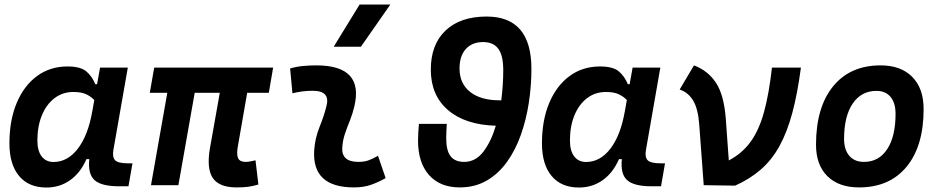

<svg xmlns="http://www.w3.org/2000/svg" viewBox="-20 -815 4142 845"><path d="M407.2 -444.3 420.4 -517.6H542.5L479 -154.8Q473.6 -123.5 486.6 -109.9Q499.5 -96.2 543.9 -96.2H563L545.4 4.9H504.9Q426.3 4.9 396.2 -22.2Q366.2 -49.3 373 -114.7H360.4Q334.5 -54.7 288.8 -22.2Q243.2 10.3 184.1 10.3Q106.4 10.3 64 -40.5Q21.5 -91.3 21.5 -184.1Q21.5 -285.6 53.5 -361.8Q85.4 -438 142.8 -480.2Q200.2 -522.5 276.9 -522.5Q334.5 -522.5 359.9 -500.7Q385.3 -479 399.4 -444.3ZM302.7 -410.2Q255.4 -410.2 219.7 -382.8Q184.1 -355.5 164.3 -307.4Q144.5 -259.3 144.5 -196.3Q144.5 -151.4 163.3 -126.7Q182.1 -102.1 215.8 -102.1Q277.3 -102.1 322.5 -160.6Q367.7 -219.2 386.2 -325.7L395 -374.5Q381.8 -389.2 360.4 -399.7Q338.9 -410.2 302.7 -410.2Z M1021 9.8Q944.3 9.8 916.5 -31.7Q888.7 -73.2 903.8 -161.6L947.3 -406.7H836.9L765.1 0H644.5L716.3 -406.7H639.2L658.7 -517.6H1182.1L1163.1 -406.7H1067.9L1026.4 -168.5Q1020.5 -134.3 1028.1 -118.4Q1035.6 -102.5 1061.5 -102.5Q1070.3 -102.5 1080.6 -104.5Q1090.8 -106.4 1104.5 -109.4L1117.2 -2.9Q1091.8 4.4 1071.8 7.1Q1051.8 9.8 1021 9.8Z M1643.6 -129.4 1677.2 -31.2Q1647.5 -14.2 1614.3 -2.2Q1581.1 9.8 1538.1 9.8Q1352.5 9.8 1362.8 -153.3Q1366.2 -206.5 1386.2 -255.9Q1406.2 -305.2 1417 -349.1Q1434.1 -415.5 1356.4 -415.5Q1310.1 -415.5 1267.1 -404.3L1256.8 -513.7Q1285.6 -522 1314.5 -524.7Q1343.3 -527.3 1372.1 -527.3Q1583.5 -527.3 1539.1 -345.2Q1531.2 -312 1519.5 -283.4Q1507.8 -254.9 1498.3 -226.8Q1488.8 -198.7 1486.3 -166.5Q1481.9 -102.5 1557.1 -102.5Q1581.5 -102.5 1599.9 -108.6Q1618.2 -114.7 1643.6 -129.4ZM1448.7 -609.4 1562.5 -794.9H1697.8L1568.4 -609.4Z M2003.4 9.8Q1916.5 9.8 1868.2 -44.7Q1819.8 -99.1 1819.8 -196.3Q1819.8 -214.4 1821 -232.7Q1822.3 -251 1823.7 -270H1946.3Q1945.3 -254.4 1944.6 -238Q1943.8 -221.7 1943.8 -206.1Q1943.8 -152.3 1963.1 -127.4Q1982.4 -102.5 2022.9 -102.5Q2073.2 -102.5 2107.7 -147.9Q2142.1 -193.4 2162.1 -261.7Q2027.3 -265.6 1951.7 -330.6Q1876 -395.5 1876 -508.8Q1876 -619.1 1940.9 -680.7Q2005.9 -742.2 2121.6 -742.2Q2318.8 -742.2 2318.8 -511.7Q2318.8 -437.5 2307.4 -362.8Q2295.9 -288.1 2272.2 -221.2Q2248.5 -154.3 2211.2 -102.3Q2173.8 -50.3 2122.1 -20.3Q2070.3 9.8 2003.4 9.8ZM2186 -373.5Q2190.4 -406.7 2192.6 -440.2Q2194.8 -473.6 2194.8 -505.9Q2194.8 -570.8 2173.1 -600.3Q2151.4 -629.9 2106 -629.9Q2057.6 -629.9 2030 -599.1Q2002.4 -568.4 2002.4 -513.7Q2002.4 -447.3 2049.1 -410.4Q2095.7 -373.5 2179.2 -373.5Z M2751 -444.3 2764.2 -517.6H2886.2L2822.8 -154.8Q2817.4 -123.5 2830.3 -109.9Q2843.3 -96.2 2887.7 -96.2H2906.7L2889.2 4.9H2848.6Q2770 4.9 2740 -22.2Q2710 -49.3 2716.8 -114.7H2704.1Q2678.2 -54.7 2632.6 -22.2Q2586.9 10.3 2527.8 10.3Q2450.2 10.3 2407.7 -40.5Q2365.2 -91.3 2365.2 -184.1Q2365.2 -285.6 2397.2 -361.8Q2429.2 -438 2486.6 -480.2Q2543.9 -522.5 2620.6 -522.5Q2678.2 -522.5 2703.6 -500.7Q2729 -479 2743.2 -444.3ZM2646.5 -410.2Q2599.1 -410.2 2563.5 -382.8Q2527.8 -355.5 2508.1 -307.4Q2488.3 -259.3 2488.3 -196.3Q2488.3 -151.4 2507.1 -126.7Q2525.9 -102.1 2559.6 -102.1Q2621.1 -102.1 2666.3 -160.6Q2711.4 -219.2 2730 -325.7L2738.8 -374.5Q2725.6 -389.2 2704.1 -399.7Q2682.6 -410.2 2646.5 -410.2Z M3077.1 0 3057.6 -264.2Q3052.7 -335.4 3030.8 -372.1Q3008.8 -408.7 2971.2 -420.9L3034.2 -527.3Q3096.2 -503.9 3131.3 -450.2Q3166.5 -396.5 3174.3 -291.5L3187.5 -108.9Q3246.1 -139.6 3283.2 -190.7Q3320.3 -241.7 3342.3 -321.3Q3364.3 -400.9 3377.4 -517.6H3504.9Q3489.7 -402.3 3466.8 -317.4Q3443.8 -232.4 3410.2 -171.6Q3376.5 -110.8 3328.6 -69.1Q3280.8 -27.3 3215.3 2Z M3760.7 9.8Q3671.4 9.8 3621.3 -39.8Q3571.3 -89.4 3571.3 -177.7Q3571.3 -342.8 3646.5 -435.1Q3721.7 -527.3 3855.5 -527.3Q3944.8 -527.3 3994.9 -476.6Q4044.9 -425.8 4044.9 -335Q4044.9 -172.4 3970 -81.3Q3895 9.8 3760.7 9.8ZM3782.2 -102.5Q3847.7 -102.5 3884.5 -158.4Q3921.4 -214.4 3921.4 -314Q3921.4 -361.8 3899.4 -388.4Q3877.4 -415 3837.4 -415Q3770.5 -415 3732.7 -359.1Q3694.8 -303.2 3694.8 -203.6Q3694.8 -156.2 3717.8 -129.4Q3740.7 -102.5 3782.2 -102.5Z"/></svg>

Font: Cascadia Code PL SemiBold
Style: Italic
Weight: 600
Italic angle: -10°
Monospace: yes
Designer: Aaron Bell
Foundry: Saja Typeworks
Version: Version 2404.023; ttfautohint (v1.8.4)